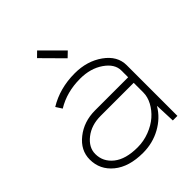

<svg xmlns="http://www.w3.org/2000/svg" viewBox="-196 -772 884 884"><g transform="rotate(-45 245.5 -330.5)"><path d="M213.9 8.8Q122.6 8.8 70.3 -34.2Q18.1 -77.1 18.1 -143.1Q18.1 -203.1 70.6 -244.6Q123 -286.1 195.8 -286.1H411.1V-330.1Q411.1 -373 364.3 -405.5Q317.4 -438 250 -438Q163.1 -438 96.2 -397L77.1 -426.8Q152.8 -473.1 250 -473.1Q330.1 -473.1 387.9 -431.9Q445.8 -390.6 445.8 -330.1V0H416L412.1 -98.1H411.1Q382.3 -49.3 329.6 -20.3Q276.9 8.8 213.9 8.8ZM213.9 -26.9Q253.9 -26.9 291.3 -41.3Q328.6 -55.7 354.5 -78.4Q380.4 -101.1 395.8 -129.9Q411.1 -158.7 411.1 -187V-250H195.8Q135.7 -250 95 -218Q54.2 -186 54.2 -143.1Q54.2 -92.8 95.5 -59.8Q136.7 -26.9 213.9 -26.9ZM275.9 -544.9 176.8 -645 202.1 -669.9 301.8 -569.8Z"/></g></svg>

Font: RawengulkSans
Style: Regular
Weight: 500
Designer: gluk (gluksza@wp.pl)
Foundry: gluk (gluksza@wp.pl)
Version: Version 0.94